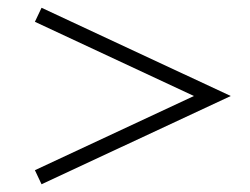

<svg xmlns="http://www.w3.org/2000/svg" viewBox="-20 -602 642 494"><path d="M86.9 -127.9 69.8 -164.1 479 -355 69.8 -545.9 86.9 -582 573.7 -355Z"/></svg>

Font: SVN-Playfair Display
Style: Bold
Weight: 700
Designer: Claus Eggers Sørensen
Foundry: Claus Eggers Sørensen
Version: Version 1.004;PS 001.004;hotconv 1.0.70;makeotf.lib2.5.58329